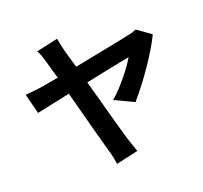

<svg xmlns="http://www.w3.org/2000/svg" viewBox="-141 -944 1237 1169"><g transform="rotate(-20 478.0 -359.5)"><path d="M535 -313Q562 -335 588.5 -363.5Q615 -392 639 -421.5Q663 -451 682.5 -478.5Q702 -506 713 -526Q702 -524 674.5 -518.5Q647 -513 608 -505Q569 -497 521.5 -487.5Q474 -478 424 -467Q441 -407 458 -344.5Q475 -282 490 -227Q505 -172 517.5 -128.5Q530 -85 537 -61Q540 -54 543.5 -42Q547 -30 551.5 -17.5Q556 -5 560 7.5Q564 20 568 29L425 61Q422 41 417 15Q412 -11 404 -35Q398 -57 386 -100.5Q374 -144 359 -199.5Q344 -255 327.5 -318Q311 -381 295 -441Q222 -426 163.5 -413Q105 -400 79 -395L46 -524Q74 -527 100 -530Q126 -533 154 -536Q165 -538 194 -543.5Q223 -549 265 -556Q254 -591 246.5 -619Q239 -647 234 -664Q227 -688 220 -709.5Q213 -731 202 -749L342 -780Q345 -762 349.5 -740Q354 -718 360 -695Q367 -672 375 -643Q383 -614 393 -580Q448 -591 505 -602Q562 -613 611.5 -623Q661 -633 699 -640.5Q737 -648 754 -652Q769 -654 784.5 -659Q800 -664 811 -669L899 -606Q882 -570 853.5 -522.5Q825 -475 791.5 -426.5Q758 -378 723 -332.5Q688 -287 659 -254Z"/></g></svg>

Font: Kinto Sans
Style: Bold
Weight: 700
Designer: Authors: Ryoko NISHIZUKA  (kana & ideographs); Paul D. Hunt (Latin, Greek & Cyrillic); Wenlong ZHANG  (bopomofo); Sandol
Foundry: Adobe Systems Incorporated, ookami Inc.
Version: Version 0.001